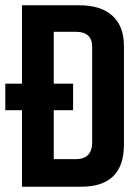

<svg xmlns="http://www.w3.org/2000/svg" viewBox="-22 -705 529 725"><path d="M61 -685H279Q359 -685 402.5 -645.5Q446 -606 446 -532V-159Q446 0 285 0H61V-289H-2V-389H61ZM326 -168V-528Q326 -585 264 -585H181V-389H254V-289H181V-104H264Q326 -104 326 -168Z"/></svg>

Font: Khand SemiBold
Style: Regular
Weight: 600
Designer: Devanagari: Sanchit Sawaria, Jyotish Sonowal; Latin: Satya Rajpurohit
Foundry: Indian Type Foundry
Version: Version 1.101;PS 1.0;hotconv 1.0.78;makeotf.lib2.5.61930; tt